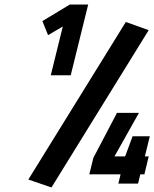

<svg xmlns="http://www.w3.org/2000/svg" viewBox="-20 -810 681 847"><path d="M589 0 599 -41H617L636 -120H619L641 -209H565L532 -120H485L593 -312H496L392 -114L374 -41H512L502 0ZM636 -677 535 -713 105 -18 207 17ZM192 -655 257 -693 204 -478H292L369 -790H288L167 -717Z"/></svg>

Font: RazerF5 SemiBold
Style: Italic
Weight: 600
Foundry: Razer Inc.
Version: Version 2